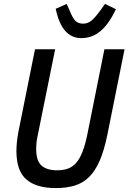

<svg xmlns="http://www.w3.org/2000/svg" viewBox="-20 -950 657 982"><path d="M262 -698 173 -258Q168 -236 166.5 -219Q165 -202 165 -189Q165 -127 192.5 -103Q220 -79 272 -79Q303 -79 327 -87.5Q351 -96 369.5 -117Q388 -138 402 -174Q416 -210 427 -264L514 -698H617L529 -260Q513 -182 490.5 -129.5Q468 -77 436.5 -45.5Q405 -14 362.5 -1Q320 12 265 12Q167 12 115.5 -31.5Q64 -75 64 -178Q64 -198 66.5 -224Q69 -250 75 -280L159 -698ZM396 -755Q296 -755 265 -905L321 -930L335 -899Q351 -858 365.5 -843.5Q380 -829 405 -829Q428 -829 446.5 -843.5Q465 -858 495 -899L517 -930L573 -903Q537 -827 494 -791Q451 -755 396 -755Z"/></svg>

Font: IBM Plex Sans Condensed Medium
Style: Italic
Weight: 500
Width: 3
Italic angle: -11°
Designer: Mike Abbink, Paul van der Laan, Pieter van Rosmalen
Foundry: Bold Monday
Version: Version 1.3